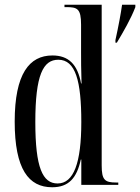

<svg xmlns="http://www.w3.org/2000/svg" viewBox="-20 -780 591 810"><path d="M467 -611V-600H473C500 -645 533 -702 551 -750V-760H495C490 -724 480 -670 467 -611ZM200 10C270 10 304 -29 321 -107H323V0H479V-10H470C422 -10 409 -21 409 -82V-760H252V-750H259C306 -750 322 -744 322 -676V-563C322 -526 322 -489 324 -428H322C307 -509 269 -546 201 -546C104 -546 42 -469 42 -267C42 -66 101 10 200 10ZM223 -6C160 -6 129 -72 129 -265C129 -464 162 -528 226 -528C299 -528 323 -438 323 -265C323 -93 291 -6 223 -6Z"/></svg>

Font: Noto Serif Display ExtraCondensed
Style: Regular
Weight: 400
Width: 2
Designer: Monotype Design Team
Foundry: Monotype Imaging Inc.
Version: Version 2.009